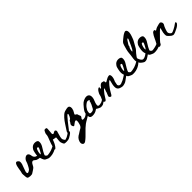

<svg xmlns="http://www.w3.org/2000/svg" viewBox="276 -2298 4153 4153"><g transform="rotate(-45 2352.5 -222.0)"><path d="M516.4 -139.3C532.2 -136.5 548.3 -134.8 563.8 -133.2C582.2 -131.2 604.5 -131.3 614.3 -147C626 -165.9 607.7 -190.8 586.7 -198C543.8 -212.7 507.6 -202.9 474.9 -241C446.9 -273.5 458.1 -311.8 440.1 -345C396.7 -424.6 299.1 -348.4 283.1 -280.7C280 -264.5 268.5 -237.1 248.8 -198.8C229 -160.4 213.7 -135 202.9 -122.6C191.7 -109.7 136.7 -74.9 125 -90.1C113.4 -105.6 113 -127.7 123.8 -156.3C126.9 -164.1 133.3 -182.5 143 -211.5C152.7 -240.6 160.6 -262.5 166.8 -277.2C177.7 -301.2 184.1 -325.6 186 -350.4C187.9 -375 184.7 -392 176.4 -401.3C137.1 -445.4 111 -436.7 92.8 -405.7C59.1 -348 53.1 -213 42.4 -194.7C34.7 -180 32.2 -159.6 34.9 -133.7C37.6 -107.7 39.1 -44.4 50 -25.8C68.6 6 170.7 5.2 190.1 -11C197.1 -17.2 288.3 -68.7 305.7 -93.6C330.4 -128.6 350.2 -201.8 401.1 -196.5C419.4 -194.6 448.9 -161 468.2 -152.8C483.4 -146.3 499.8 -142.2 516.4 -139.3Z M921.5 -119.7C910.1 -110.5 848.2 -84.7 826.4 -77.7C794.6 -68.4 765.2 -61.8 738 -58C721 -54.9 709.2 -54.1 702.6 -55.7C696 -57.2 688.4 -61.8 679.9 -69.6C666.7 -82 660.2 -91.7 660.2 -98.7C660.2 -107.2 671.8 -133.1 695 -176.6C733.4 -248.1 796.8 -311.5 783.5 -399.5C778.5 -432.8 738.1 -441.6 710.1 -443.9C670.5 -447.1 630.9 -433.9 602.8 -405.1C593 -395 584.9 -383.4 576.8 -371.8C562.4 -351.2 555.6 -314.1 549.7 -289.3C542 -253.6 538.1 -224.8 538.1 -202.7C538.1 -159.3 551.8 -116.8 568.6 -78.1C576.8 -58.9 586 -38.8 603.2 -27C619.2 -16.2 641.8 -8.6 659.3 0.2C684.2 12.6 715.1 11.5 742.1 10C778.7 7.9 812.9 0.3 844.7 -12.5C844.7 -12.5 863.8 -20.1 867.9 -22C881.1 -27.4 893.9 -34.4 906.3 -42.9C926.2 -56.6 965 -77.9 964.7 -106.5C964.4 -137.6 944.5 -137.3 921.5 -119.7ZM617.2 -175.4C613.3 -175.4 610.7 -179.4 609.6 -187.6C608.5 -195.7 608.8 -205.8 610.8 -217.8C612.7 -229.8 615.2 -242.4 618.3 -255.6C621.4 -268.7 625.5 -281.5 630.6 -293.9C635.6 -306.3 640.8 -315.6 646.3 -321.8C652.5 -329.5 661 -332.1 671.8 -329.4C682.7 -326.7 688.1 -320.2 688.1 -310.2C688.1 -301.7 677.5 -277.1 656.2 -236.4C634.8 -195.7 621.8 -175.4 617.2 -175.4Z M1364.5 -99.1C1342.2 -80.3 1311.7 -60.4 1273.1 -39.4C1263.5 -34.1 1252.8 -31.8 1242.3 -29C1236.4 -27.4 1219.6 -17.9 1213.8 -20C1210.4 -21.1 1205.8 -26 1199.9 -34.6C1185.8 -53.3 1177.6 -69.5 1175.4 -83.1C1173.1 -96.8 1175 -117.6 1181 -145.7C1189.1 -181.6 1198 -213.6 1207.6 -241.6C1215 -261.1 1218.9 -274.2 1219.3 -280.9C1219.7 -287.4 1217.3 -295.1 1212.1 -303.7C1204.7 -315.4 1196.9 -321.4 1188.7 -321.9C1180.6 -322.2 1167.2 -316.9 1148.7 -306C1136 -298.2 1127.5 -294.1 1123 -293.7C1118.6 -293.3 1113.4 -295.9 1107.4 -301.4C1102.3 -307.6 1099.5 -316 1099.1 -326.5C1098.7 -337.1 1100.8 -359.4 1105.2 -393.8C1111.2 -446.8 1111.2 -477.2 1105.2 -485C1100.8 -490.5 1091.7 -493.8 1078 -495C1064.2 -496.1 1053.3 -494.4 1045.1 -489.7C1039.2 -485.1 1031 -472 1020.7 -450.5C1010.2 -429 1005.1 -414.1 1005.1 -405.4C1005 -353 983.9 -307.5 965.3 -260.2C961.2 -249.8 947.4 -215.5 935.6 -179.6H935.6C935.6 -179.6 935.5 -179.3 935.5 -179.2C930.3 -163.5 925.7 -147.7 922.3 -133.3C915 -111.9 905.3 -89.6 894.8 -81.8C894.8 -81.8 881.7 -13.4 923.2 -36.7C923.2 -36.7 974 -70 1020.5 -202.5C1023.2 -209.7 1025 -214.8 1024.8 -214.8C1045.7 -214.7 1064.4 -203.1 1086.3 -203.1C1091.5 -203.1 1095.6 -202.9 1098.6 -202.5C1101.6 -202.1 1103.9 -201.3 1105.8 -200.1C1107.6 -199 1108.6 -197.1 1108.6 -194.3C1108.6 -191.6 1108.6 -187.9 1108.6 -183.2C1104.1 -145 1101.3 -117.1 1100.2 -99.5C1099.1 -82 1100.2 -65.8 1103.5 -51C1106.8 -36.2 1125.9 12.5 1140.7 21.8C1155.9 30.9 1250.9 34.6 1289.3 12.8C1294.4 11.4 1298.9 9.8 1302.3 8.1C1305.8 6.2 1307.7 4 1308.8 1.6C1310.5 0.7 1312 -0.1 1313.1 -0.6C1325.8 -6.1 1338 -13.2 1349.9 -21.8C1369 -35.6 1406.1 -56.9 1405.8 -85.8C1405.5 -117.1 1386.4 -116.9 1364.5 -99.1Z M1938.7 -120.2C1910.5 -98.4 1870.2 -63.9 1833.7 -61.3C1813.1 -59.8 1770.6 -49.9 1781.2 -87.3C1783.8 -96.7 1790.2 -104.6 1796.5 -112.1C1802.8 -119.7 1809.3 -127.4 1812.2 -136.8C1818.9 -158.5 1801.1 -173.4 1796.5 -193C1792.2 -211.2 1789.7 -230.8 1771.7 -240.9C1753.9 -249.5 1744.2 -257 1742.6 -263.6C1741.1 -270.2 1745.7 -281.6 1756.6 -297.9C1779.1 -332 1792.2 -364.5 1796.1 -395.5C1800 -426.5 1794.5 -450.6 1779.8 -467.6C1767.4 -481.6 1741.1 -484.3 1700.8 -475.7C1660.5 -468 1631.2 -458.5 1613.1 -447.3C1594.8 -436 1569.1 -412.6 1535.7 -376.9C1473.8 -309.7 1430.7 -225.7 1377.2 -150.9C1364.2 -132.7 1350.5 -111.8 1354.4 -89.8C1376.2 -81.7 1399.1 -97.9 1415.7 -114.2C1437.6 -135.7 1619.4 -393.1 1647.3 -379.3C1656.6 -373 1653 -352.3 1636.3 -317.1C1619.6 -281.8 1603.9 -262.2 1589.2 -258.4C1579.2 -255.3 1570.6 -246 1563.7 -230.5C1558.2 -217.3 1549.7 -203.7 1538.1 -189.8C1537.3 -189 1536.5 -187.8 1535.8 -186.3C1523.3 -169.3 1522.6 -148 1533.4 -122.4C1542 -100.7 1553.2 -93.7 1567.2 -101.5C1574.1 -106.1 1587.3 -115.8 1606.7 -130.5C1626.8 -146.8 1643.5 -156.1 1656.7 -158.4C1689.2 -162.3 1692.3 -121.2 1666 -35.2C1651.1 13.4 1629.1 30.9 1585.3 51.9C1560.1 64 1539.8 83.7 1515.4 97.1C1488.4 111.8 1465.4 124.7 1444.5 148.5C1425.5 170.2 1412.1 194.2 1404.4 220.6C1398.3 241.4 1396.3 258 1398.6 270.3C1408.4 324.1 1450.4 335.9 1491.4 306.2C1594.5 231.5 1672.8 121.7 1772.2 48.9C1819.8 14 1875.1 -10.1 1923.5 -43.3C1943.4 -57.1 1982.2 -78.3 1981.9 -107C1981.5 -138.1 1961.6 -137.9 1938.7 -120.2Z M2419.8 -95.8C2400.5 -80.4 2374.3 -64 2341 -46.8C2339 -45.7 2336.7 -44.8 2334.3 -43.8C2332 -43.8 2329.8 -43.5 2327.5 -42.9C2272.5 -25.7 2239.8 -26.9 2229.6 -46.8C2225.1 -54.4 2225.1 -70 2229.6 -93.3C2234.1 -116.7 2240.8 -138.3 2249.8 -158.1C2276.9 -212.4 2302.9 -318.8 2237.8 -352.3C2187.1 -378.4 2107.2 -347.7 2065.9 -315.5C2047 -300.8 2021.3 -273 1988.7 -232C1978.4 -219.9 1971.2 -210.8 1967 -204.7C1962.9 -198.6 1958.6 -192.2 1954.1 -185.5C1949.6 -178.7 1943.5 -168.4 1935.8 -154.3C1926.9 -138.3 1922.1 -111.4 1921.5 -73.7C1920.8 -35.9 1924.7 -10.6 1933 2.2C1946.4 22.7 1975.2 31.5 2019.4 28.6C2063.6 25.7 2101.6 12.7 2133.6 -10.3C2143.2 -18 2149.9 -22.2 2153.8 -22.8C2157.6 -23.4 2162.1 -21.5 2167.2 -17C2174.9 -10 2190.9 -0.7 2215.2 10.8C2231.2 18.5 2243.8 23.1 2253.1 24.7C2262.4 26.3 2275.4 26.1 2292 24.2C2318.2 21 2338.4 12.7 2352.5 -0.7L2357.1 -5.1C2365.5 -9.7 2372.2 -13.5 2375.5 -15.1C2386.5 -19.6 2397 -25.3 2407.3 -32.4C2423.7 -43.7 2455.7 -61.3 2455.5 -84.9C2455.2 -110.5 2438.8 -110.4 2419.8 -95.8ZM2182.6 -242.6C2173 -237.5 2169.4 -230.7 2172 -222.4C2173.9 -216 2172.6 -210.1 2168.2 -204.7C2163.7 -199.2 2161.4 -194 2161.4 -188.8C2161.4 -180.5 2154.7 -164.5 2141.3 -140.8C2134.2 -127.4 2124 -107.6 2110.6 -81.3C2103.5 -66.6 2092.3 -55.7 2077 -48.7C2061.6 -42.9 2045 -40 2027 -40C2009.1 -40 1997.6 -43.3 1992.5 -49.6C1986.7 -56.7 1985.5 -72.2 1988.7 -96.2C1991.9 -120.2 1997.9 -138.6 2006.9 -151.4C2013.9 -162.9 2022.6 -176.4 2032.8 -191.7C2041.2 -205.2 2056.3 -221 2078.4 -239.3C2100.5 -257.5 2117 -267.9 2127.9 -270.5C2138.7 -273.7 2149.9 -274.1 2161.4 -271.9C2173 -269.6 2181.9 -265.3 2188.3 -258.9C2191.5 -255.7 2192.8 -253 2192.2 -250.8C2191.5 -248.5 2188.3 -245.8 2182.6 -242.6Z M3101.8 -119C3085.7 -106.2 3003.4 -59 3000.1 -56.9C2981.2 -48.8 2927.9 -26.7 2924.4 -26C2909.3 -22.9 2897.1 -22.1 2887.8 -23.7C2871.5 -26.7 2859.5 -35.1 2851.8 -48.6C2844 -62.2 2843.2 -76.7 2849.4 -92.2C2854.8 -110.8 2857.6 -124.8 2857.6 -134.1C2857.6 -145.7 2863.4 -162.4 2875 -184.1C2885.1 -205.8 2891.9 -229.2 2895.3 -254.4C2898.8 -279.6 2897.4 -300.3 2891.3 -316.6C2886.6 -326.6 2882.1 -332.9 2877.9 -335.2C2873.6 -337.5 2863.4 -337.9 2847.1 -336.4C2824.6 -333.2 2797.5 -321.6 2765.7 -301.5C2752.5 -293 2742.5 -287 2735.5 -283.5C2728.5 -280 2722.7 -278 2718.1 -277.7C2713.4 -277.3 2710.3 -278.6 2708.8 -281.7C2707.2 -284.8 2706.1 -289.9 2705.3 -296.8C2704.5 -311.5 2703.7 -319.3 2703 -320.1C2703 -325.5 2695.6 -329.8 2680.9 -332.9C2677 -333.6 2671.8 -335 2665.2 -336.9C2658.6 -338.9 2654.3 -340 2652.4 -340.4C2650.5 -340.8 2647.2 -341.2 2642.6 -341.6C2637.9 -341.9 2634.2 -341.6 2631.5 -340.4C2628.8 -339.2 2625.3 -337.7 2621.1 -335.8C2616.8 -333.8 2611.6 -330.9 2605.4 -327.1C2589.1 -315.4 2575.1 -300.3 2563.5 -281.7C2555 -268.5 2547.6 -261.5 2541.4 -260.8C2532.9 -259.2 2531 -266.6 2535.6 -282.8C2547.5 -324.5 2510.3 -306.7 2494.1 -294C2469.7 -274.8 2450.5 -242.2 2437.4 -214.6C2423.8 -186 2423.8 -152.6 2407.8 -121.3C2389.9 -86.4 2379.6 -61.2 2377 -45.7C2374.2 -30.2 2378.7 -17.4 2390.3 -7.4C2401.9 3.5 2413.8 5.2 2425.8 -2.1C2437.8 -9.5 2451.1 -26.7 2465.9 -53.9C2475.2 -71.7 2489.1 -93.6 2507.7 -119.5C2526.3 -145.5 2544.1 -167.8 2561.2 -186.4C2578.2 -205 2589.5 -214.3 2594.9 -214.3C2598 -212.7 2595.7 -198.8 2587.9 -172.5C2577.1 -149.2 2571.7 -134.1 2571.7 -127.1C2571.7 -118.6 2566.2 -103.5 2555.4 -81.8C2542.2 -51.6 2535.4 -32 2535 -23.1C2534.6 -14.1 2539.9 -4.7 2550.7 5.4C2563.9 17.8 2575.7 20.9 2586.2 14.7C2596.7 8.5 2609.6 -9.7 2625.1 -39.9C2647.6 -84.1 2679.2 -131.2 2719.9 -181.2C2760.6 -231.1 2787.9 -256.1 2801.8 -256.1C2807.2 -256.1 2808.4 -251.5 2805.3 -242.2C2794.4 -204.2 2786.5 -172 2781.5 -145.7C2776.4 -119.3 2774.1 -95.9 2774.5 -75.4C2774.9 -54.8 2778.4 -37.8 2785 -24.2C2791.5 -10.7 2801.1 0.4 2813.5 8.9C2825.8 17.4 2842.1 24.4 2862.3 29.8C2884 36.1 2902 39 2916.4 38.5C2930.7 38.2 2950.6 34.1 2976.2 26.3C2997.9 20.1 3019 8.9 3039.6 -7.4C3048.7 -14.6 3078.1 -36.4 3086.6 -42.2C3106.5 -56 3145.3 -77.2 3145 -105.8C3144.6 -136.9 3124.7 -136.7 3101.8 -119Z M3472.5 -119.7C3461.1 -110.5 3399.2 -84.7 3377.4 -77.7C3345.6 -68.4 3316.2 -61.8 3289 -58C3272 -54.9 3260.2 -54.1 3253.6 -55.7C3247 -57.2 3239.4 -61.8 3230.9 -69.6C3217.7 -82 3211.2 -91.7 3211.2 -98.7C3211.2 -107.2 3222.8 -133.1 3246 -176.6C3284.4 -248.1 3347.8 -311.5 3334.5 -399.5C3329.5 -432.8 3289.1 -441.6 3261.1 -443.9C3221.5 -447.1 3181.9 -433.9 3153.8 -405.1C3144 -395 3135.9 -383.4 3127.8 -371.8C3113.4 -351.2 3106.6 -314.1 3100.7 -289.3C3093 -253.6 3089.1 -224.8 3089.1 -202.7C3089.1 -159.3 3102.8 -116.8 3119.6 -78.1C3127.8 -58.9 3137 -38.8 3154.2 -27C3170.2 -16.2 3192.8 -8.6 3210.3 0.2C3235.2 12.6 3266.1 11.5 3293.1 10C3329.7 7.9 3363.9 0.3 3395.7 -12.5C3395.7 -12.5 3414.8 -20.1 3418.9 -22C3432.1 -27.4 3444.9 -34.4 3457.3 -42.9C3477.2 -56.6 3516 -77.9 3515.7 -106.5C3515.4 -137.6 3495.5 -137.3 3472.5 -119.7ZM3168.2 -175.4C3164.3 -175.4 3161.7 -179.4 3160.6 -187.6C3159.5 -195.7 3159.8 -205.8 3161.8 -217.8C3163.7 -229.8 3166.2 -242.4 3169.3 -255.6C3172.4 -268.7 3176.5 -281.5 3181.6 -293.9C3186.6 -306.3 3191.8 -315.6 3197.3 -321.8C3203.5 -329.5 3212 -332.1 3222.8 -329.4C3233.7 -326.7 3239.1 -320.2 3239.1 -310.2C3239.1 -301.7 3228.5 -277.1 3207.2 -236.4C3185.8 -195.7 3172.8 -175.4 3168.2 -175.4Z M3620.6 -263.1C3638.1 -284 3653.7 -301.1 3667.7 -314.2C3677.8 -323.5 3695.4 -352 3720.6 -399.7C3745.8 -447.4 3761.1 -474.7 3766.5 -481.6C3774.2 -492.5 3784.5 -515.5 3797.3 -550.8C3817.3 -605.9 3843.3 -668.3 3829.1 -728C3825.1 -745.1 3813.1 -761.4 3796.1 -765.3C3780.4 -768.9 3764.5 -761.6 3750 -754.6C3704.5 -732.4 3677.9 -707.8 3638.9 -676.8C3613 -656.2 3586.7 -634.8 3571.4 -604.7C3564.6 -591.2 3560.3 -576.7 3556.1 -562.2C3536.3 -495.2 3515.7 -429.9 3511.9 -359.6C3505 -229.2 3440.2 -111.7 3579.4 -19C3596.4 -7.4 3609.4 -0.4 3618.3 1.9C3627.2 4.3 3640.5 4.3 3658.4 1.9C3677.7 -0.6 3696.7 -8.9 3712.7 -19.8C3724.9 -28.1 3737.8 -35 3749.9 -43.4C3769.8 -57.1 3808.5 -78.3 3808.3 -107C3807.9 -138.1 3788 -137.8 3765.1 -120.2C3750.1 -108.6 3734.5 -97.9 3718.3 -88.1C3709.1 -82.5 3700.5 -76.7 3690.2 -73.7C3675.3 -69.4 3658.4 -62 3642.7 -62C3619.1 -62 3598.3 -79 3580.5 -113.1C3565.8 -142.6 3558.5 -161.6 3558.5 -170.1C3557.7 -174.8 3563.5 -186.2 3575.9 -204.4C3588.3 -222.6 3603.2 -242.2 3620.6 -263.1ZM3590.4 -400.3C3597.8 -430.5 3604.5 -448.3 3610.7 -453.8C3618.5 -460.7 3622.4 -470 3622.4 -481.7C3622.4 -494 3627.4 -506.8 3637.5 -520C3649.1 -534.7 3661.5 -554.1 3674.7 -578.1C3683.2 -592.8 3691.7 -603.7 3700.2 -610.7C3714.2 -622.3 3721.2 -620.7 3721.2 -606C3721.2 -598.2 3713 -577.7 3696.8 -544.4C3680.5 -510.3 3672.3 -492.5 3672.3 -490.9C3672.3 -487.8 3663.8 -469.2 3646.8 -435.1C3638.2 -415.8 3629.7 -399.1 3621.2 -385.2C3612.7 -371.2 3605.3 -360.9 3599.1 -354.3C3592.9 -347.8 3588.7 -345.6 3586.3 -348C3581.7 -352.6 3583 -370 3590.4 -400.3Z M4128.5 -119.7C4117.1 -110.5 4055.2 -84.7 4033.4 -77.7C4001.6 -68.4 3972.2 -61.8 3945 -58C3928 -54.9 3916.2 -54.1 3909.6 -55.7C3903 -57.2 3895.4 -61.8 3886.9 -69.6C3873.7 -82 3867.2 -91.7 3867.2 -98.7C3867.2 -107.2 3878.8 -133.1 3902 -176.6C3940.4 -248.1 4003.8 -311.5 3990.5 -399.5C3985.5 -432.8 3945.1 -441.6 3917.1 -443.9C3877.5 -447.1 3837.9 -433.9 3809.8 -405.1C3800 -395 3791.9 -383.4 3783.8 -371.8C3769.4 -351.2 3762.6 -314.1 3756.7 -289.3C3749 -253.6 3745.1 -224.8 3745.1 -202.7C3745.1 -159.3 3758.8 -116.8 3775.6 -78.1C3783.8 -58.9 3793 -38.8 3810.2 -27C3826.2 -16.2 3848.8 -8.6 3866.3 0.2C3891.2 12.6 3922.1 11.5 3949.1 10C3985.7 7.9 4019.9 0.3 4051.7 -12.5C4051.7 -12.5 4070.8 -20.1 4074.9 -22C4088.1 -27.4 4100.9 -34.4 4113.3 -42.9C4133.2 -56.6 4172 -77.9 4171.7 -106.5C4171.4 -137.6 4151.5 -137.3 4128.5 -119.7ZM3824.2 -175.4C3820.3 -175.4 3817.7 -179.4 3816.6 -187.6C3815.5 -195.7 3815.8 -205.8 3817.8 -217.8C3819.7 -229.8 3822.2 -242.4 3825.3 -255.6C3828.4 -268.7 3832.5 -281.5 3837.6 -293.9C3842.6 -306.3 3847.8 -315.6 3853.3 -321.8C3859.5 -329.5 3868 -332.1 3878.8 -329.4C3889.7 -326.7 3895.1 -320.2 3895.1 -310.2C3895.1 -301.7 3884.5 -277.1 3863.2 -236.4C3841.8 -195.7 3828.8 -175.4 3824.2 -175.4Z M4080.6 -108.2C4065.8 -85.7 4057.1 -70 4054.4 -61.1C4051.7 -52.2 4052.3 -41.9 4056.2 -30.3C4060.8 -13.2 4069 -3.9 4080.6 -2.4C4088.3 -0.8 4096.9 -2 4106.2 -5.9C4115.5 -9.8 4123.4 -14.8 4130 -21C4136.6 -27.2 4139.9 -33 4139.9 -38.4C4139.9 -44.6 4158.6 -68.3 4196.2 -109.3C4233.8 -150.4 4272.2 -189.3 4311.3 -226.2C4350.4 -263 4371.6 -279.8 4374.7 -276.7C4377 -273.6 4372.7 -253.9 4361.9 -217.5C4350.3 -181.8 4344.4 -147.3 4344.4 -114C4344.4 -90.8 4346.4 -75.1 4350.3 -66.9C4354.1 -58.8 4366.9 -43.8 4388.6 -22.2C4415.7 4.9 4439.3 21.2 4459.5 26.6C4479.7 32.1 4502.9 28.6 4529.3 16.2C4544 9.2 4568.8 -2.4 4603.7 -18.7C4616.8 -24.1 4629.6 -31.1 4642 -39.6C4654.4 -48.2 4665.3 -56.7 4674.6 -65.2C4683.9 -73.8 4691.2 -82.1 4696.6 -90.2C4702.1 -98.4 4704.8 -105.5 4704.8 -111.7C4704.8 -126.4 4701.1 -134.2 4693.7 -135C4686.3 -135.7 4674.1 -129.5 4657.1 -116.4C4633.8 -97.8 4602.1 -78 4561.8 -57.1C4521.5 -36.1 4495.1 -25.7 4482.7 -25.7C4474.2 -25.7 4464.9 -29.8 4454.8 -37.9C4444.8 -46 4436.2 -56.3 4429.3 -68.7C4422.3 -81.1 4418.8 -92.3 4418.8 -102.4C4418.8 -117.1 4425.8 -143.8 4439.7 -182.6C4453.7 -221.3 4465.3 -247.3 4474.6 -260.5C4486.2 -275.2 4491.8 -291.3 4491.5 -308.7C4491.1 -326.2 4484.7 -340.7 4472.3 -352.3C4463 -360.8 4455.2 -365.7 4449.1 -366.8C4442.8 -368 4429.3 -365.9 4408.4 -360.5C4356.4 -349.6 4318.5 -335.6 4294.5 -318.6C4280.8 -308.7 4272.1 -304 4268.5 -304.6C4260.6 -305.8 4264.5 -329.5 4255.7 -335.1C4239.8 -345.4 4211 -332.9 4199.7 -321C4196.8 -317.9 4193.9 -314.7 4191.1 -311.3C4145.7 -256.4 4117.8 -167.8 4080.6 -108.2Z"/></g></svg>

Font: Beth Ellen
Style: Regular
Weight: 400
Version: Version 1.015;Fontself Maker 2.1.2